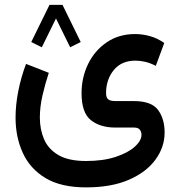

<svg xmlns="http://www.w3.org/2000/svg" viewBox="-20 -541 754 807"><path d="M319.3 -364.3 274.9 -342.3 215.3 -463.4 155.8 -342.3 111.3 -364.3 188 -520.5H242.7ZM341.8 246.6Q236.3 246.6 171.1 207.3Q106 168 75.7 101.3Q45.4 34.7 45.4 -46.4Q45.4 -100.6 56.9 -158.4Q68.4 -216.3 89.4 -272.5L185.1 -234.9Q169.4 -187.5 158.4 -139.2Q147.5 -90.8 147.5 -46.9Q147.5 2.9 165.3 44.4Q183.1 85.9 225.6 110.8Q268.1 135.7 341.8 135.7Q413.1 135.7 465.3 118.7Q517.6 101.6 546.1 75.9Q574.7 50.3 574.7 25.4Q574.7 13.7 567.9 4.4Q561 -4.9 543 -4.9H463.9Q401.4 -4.9 362.1 -35.9Q322.8 -66.9 322.8 -149.4Q322.8 -215.3 350.3 -272Q377.9 -328.6 428.7 -363.3Q479.5 -397.9 548.3 -397.9Q578.6 -397.9 610.1 -389.2Q641.6 -380.4 670.4 -360.4L634.8 -264.2Q612.3 -275.9 591.1 -281Q569.8 -286.1 548.8 -286.1Q490.7 -286.1 458.3 -246.6Q425.8 -207 425.8 -149.4Q425.8 -130.9 434.8 -123.5Q443.8 -116.2 464.8 -116.2H542.5Q616.7 -116.2 644.3 -78.9Q671.9 -41.5 671.9 16.1Q671.9 77.1 633.5 129.9Q595.2 182.6 521.7 214.6Q448.2 246.6 341.8 246.6Z"/></svg>

Font: Vazirmatn RD FD Medium
Style: Regular
Weight: 500
Designer: Saber Rastikerdar
Foundry: Saber Rastikerdar
Version: Version 33.003